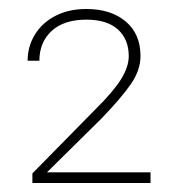

<svg xmlns="http://www.w3.org/2000/svg" viewBox="-20 -735 395 431"><path d="M42 -324.2ZM52.7 -324.2V-345.7L194.3 -489.7Q234.4 -529.3 251.7 -557.1Q269 -585 269 -608.9Q269 -647 244.6 -668.9Q220.2 -690.9 173.8 -690.9Q123.5 -690.9 95.9 -665.5Q68.4 -640.1 68.4 -598.6H42Q42 -630.4 58.1 -657Q74.2 -683.6 104 -699.2Q133.8 -714.8 173.8 -714.8Q229 -714.8 262.2 -686.8Q295.4 -658.7 295.4 -609.4Q295.4 -577.1 273.2 -545.4Q251 -513.7 208 -469.2L85.4 -348.1H317.9V-324.2Z"/></svg>

Font: Heebo Thin
Style: Regular
Weight: 250
Designer: Oded Ezer
Foundry: Meir Sadan
Version: Version 2.001; ttfautohint (v1.5.14-ce02) -l 8 -r 50 -G 200 